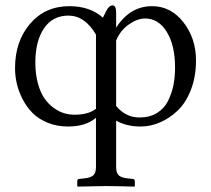

<svg xmlns="http://www.w3.org/2000/svg" viewBox="-20 -462 788 716"><path d="M521 -393.1Q492.2 -393.1 460.4 -370.8Q428.7 -348.6 413.1 -311V-66.9Q448.7 -23.9 500 -23.9Q538.1 -23.9 565.2 -40.5Q592.3 -57.1 606.4 -85.4Q620.6 -113.8 626.7 -144.3Q632.8 -174.8 632.8 -210Q632.8 -292.5 602.1 -342.8Q571.3 -393.1 521 -393.1ZM413.1 161.1Q413.1 182.1 422.4 191.4Q431.6 200.7 455.1 203.1L474.1 205.1Q482.9 206.1 482.9 212.9V231.9L481 233.9Q412.1 231.9 373 231.9L270 233.9L268.1 231.9V212.9Q268.1 206.1 275.9 205.1L294.9 203.1Q318.8 200.7 328.4 191.4Q337.9 182.1 337.9 161.1V-22.9Q300.3 9.8 233.9 9.8Q192.4 9.8 158.2 -4.2Q124 -18.1 101.8 -40.3Q79.6 -62.5 64.5 -91.8Q49.3 -121.1 42.7 -150.1Q36.1 -179.2 36.1 -208Q36.1 -308.1 92.3 -373.5Q148.4 -439 238.8 -439Q315.9 -439 363.8 -396L376 -420.9Q386.7 -441.9 399.9 -441.9Q413.1 -441.9 413.1 -415V-358.9Q464.8 -439 546.9 -439Q617.2 -439 664.1 -378.9Q710.9 -318.8 710.9 -236.8Q710.9 -175.8 691.9 -127Q672.9 -78.1 642.3 -49.3Q611.8 -20.5 576.4 -5.4Q541 9.8 504.9 9.8Q451.7 9.8 413.1 -12.2ZM234.9 -403.8Q176.3 -403.8 144 -356.2Q111.8 -308.6 111.8 -229Q111.8 -185.1 121.6 -150.1Q131.3 -115.2 146.5 -94Q161.6 -72.8 181.4 -58.8Q201.2 -44.9 220 -39.6Q238.8 -34.2 257.8 -34.2Q309.6 -34.2 337.9 -56.2V-333Q296.4 -403.8 234.9 -403.8Z"/></svg>

Font: Linux Libertine G
Style: Regular
Weight: 400
Designer: Philipp H. Poll
Foundry: Philipp H. Poll
Version: Version 4.7.5